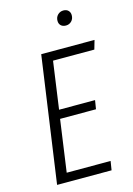

<svg xmlns="http://www.w3.org/2000/svg" viewBox="-131 -943 698 1009"><g transform="rotate(-15 218.5 -438.5)"><path d="M312 -796.9Q294.9 -796.9 284.9 -806.4Q274.9 -815.9 274.9 -832Q274.9 -851.6 287.6 -864.3Q300.3 -877 318.8 -877Q335.4 -877 345.2 -867.2Q355 -857.4 355 -841.8Q355 -821.8 342.5 -809.3Q330.1 -796.9 312 -796.9ZM437 -685.1 422.9 -636.2H198.2L162.1 -378.9H357.9L350.1 -331.1H154.8L115.2 -48.8H354L346.2 0H49.8L147 -685.1Z"/></g></svg>

Font: Fira Sans Compressed Light
Style: Italic
Weight: 300
Width: 3
Italic angle: -8°
Designer: Carrois Corporate & Edenspiekermann AG
Foundry: Carrois Corporate GbR & Edenspiekermann AG
Version: Version 4.203;PS 004.203;hotconv 1.0.88;makeotf.lib2.5.64775